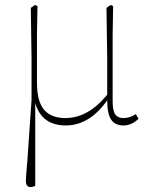

<svg xmlns="http://www.w3.org/2000/svg" viewBox="-20 -494 620 779"><path d="M531 -31 542 -12Q514 15 481 15Q447 15 431 -8.5Q415 -32 415 -87Q343 15 247 15Q149 15 123 -76V260Q113 265 104 265Q85 265 85 240Q85 232 86 218.5Q87 205 88.5 186.5Q90 168 91 159L108 -89V-254L105 -462L122 -474L132 -469L130 -352V-159Q130 -82 159 -48.5Q188 -15 245 -15Q338 -15 415 -110V-254L412 -462L429 -474L439 -469L437 -352V-83Q437 -45 447.5 -30Q458 -15 480 -15Q508 -15 531 -31Z"/></svg>

Font: TypoPRO Source Serif Pro
Style: Regular
Weight: 200
Designer: Frank Grießhammer
Foundry: Adobe Systems Incorporated
Version: Version 1.017;PS (version unavailable);hotconv 1.0.79;makeot